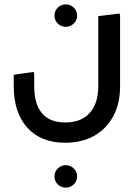

<svg xmlns="http://www.w3.org/2000/svg" viewBox="-20 -424 624 881"><path d="M279 231Q168 231 105.5 162Q43 93 43 -29H137Q137 54 173 96Q209 138 279 138Q352 138 391.5 94.5Q431 51 431 -29H531Q531 52 499 110.5Q467 169 410.5 200Q354 231 279 231ZM43 -29V-81L134 -94L137 -86V-29ZM431 -29V-350L528 -362L531 -354V-29ZM282 -301Q260 -301 245 -316Q230 -331 230 -352Q230 -374 245 -389Q260 -404 282 -404Q303 -404 318.5 -389Q334 -374 334 -352Q334 -331 318.5 -316Q303 -301 282 -301ZM282 437Q260 437 245 422Q230 407 230 386Q230 364 245 349Q260 334 282 334Q303 334 318.5 349Q334 364 334 386Q334 407 318.5 422Q303 437 282 437Z"/></svg>

Font: Fustat SemiBold
Style: Regular
Weight: 600
Designer: Mohamed Gaber, Khaled Hosny, Laura Garcia Mut
Foundry: Kief Type Foundry, Alif Type Foundry, Hard Type Foundry
Version: Version 1.007